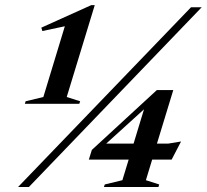

<svg xmlns="http://www.w3.org/2000/svg" viewBox="-20 -744 822 764"><path d="M152.5 -358 238 -639.5 148.5 -620.5 144.5 -634 343 -723.5H357L245.5 -358L299 -341L295.5 -331H79L82 -341ZM52 0 740 -715H782.5L95 0ZM604 -385.5H669.5L604.5 -172.5H649L700.5 -181L663 -109H585.5L560.5 -27L613.5 -10L610.5 0H393.5L397 -10L467 -27L492 -109H333.5L345.5 -147.5ZM511.5 -172.5 553 -309 402.5 -172.5Z"/></svg>

Font: Newsreader Display SemiBold
Style: Italic
Weight: 600
Italic angle: -17°
Designer: Hugues Gentile
Foundry: Production Type
Version: Version 1.001